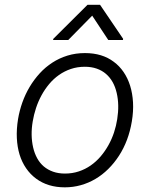

<svg xmlns="http://www.w3.org/2000/svg" viewBox="-20 -776 631 807"><path d="M55.8 -275.2Q61.8 -311.1 74 -345.5Q86.3 -380 104.6 -410.7Q122.9 -441.4 146.7 -467.5Q170.5 -493.6 199.8 -512.6Q229 -531.6 263.5 -542.3Q297.9 -552.9 337 -552.9Q409.8 -552.9 458.1 -516.3Q482.2 -498.6 499.6 -473Q517 -447.4 527 -415.5Q536.9 -383.5 539.1 -345.7Q541.2 -307.9 534.1 -265.6Q520.6 -183.9 480.1 -121.4Q459.9 -90.2 434.8 -65.5Q409.8 -40.8 380.9 -23.8Q351.9 -6.7 319.6 2.3Q287.3 11.4 252.5 11.4Q181.1 11.4 131.7 -25.2Q107.2 -43.3 89.7 -68.9Q72.1 -94.5 62.3 -126.2Q52.6 -158 50.8 -195.5Q49 -233 55.8 -275.2ZM119.3 -156.2Q125 -131.4 136.2 -111Q147.4 -90.6 164.2 -76.3Q181.1 -62.1 203.3 -54.3Q225.5 -46.5 253.2 -46.5Q284.1 -46.5 311.3 -55.6Q338.4 -64.6 361.3 -80.6Q384.2 -96.6 402.9 -118.4Q421.5 -140.3 435.7 -165.7Q449.9 -191.1 459.2 -219.1Q468.4 -247.2 472.7 -275.2Q482.2 -335.2 470.5 -385.3Q464.8 -410.5 453.5 -430.8Q442.1 -451 425.4 -465.4Q408.7 -479.8 386.4 -487.6Q364 -495.4 336.6 -495.4Q305.4 -495.4 278.1 -486.2Q250.7 -476.9 228 -460.9Q205.3 -445 186.8 -422.9Q168.3 -400.9 154.5 -375.4Q140.6 -349.8 131.4 -321.9Q122.2 -294 117.5 -265.6Q107.6 -207.4 119.3 -156.2ZM203.1 -608 204.2 -612.9 347.7 -755.7H400.6L497.5 -612.9L496.8 -608H435L367.5 -710.2L267 -608Z"/></svg>

Font: Inter P Light
Style: Italic
Weight: 300
Italic angle: 9.39999°
Designer: Rasmus Andersson
Foundry: rsms
Version: Version 3.018;git-588b23468